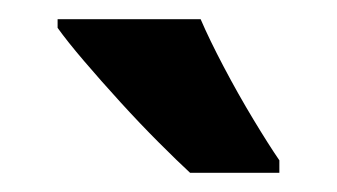

<svg xmlns="http://www.w3.org/2000/svg" viewBox="-20 -786 351 200"><path d="M189 -766Q198 -745 213 -716.5Q228 -688 244 -661.5Q260 -635 271 -619V-606H178Q165 -618 145.5 -637.5Q126 -657 105.5 -679.5Q85 -702 67.5 -722.5Q50 -743 40 -757V-766Z"/></svg>

Font: Noto Sans Thai ExtCond
Style: Bold
Weight: 700
Width: 2
Designer: Monotype Design Team
Foundry: Monotype Imaging Inc.
Version: Version 2.002; ttfautohint (v1.8.4.7-5d5b)